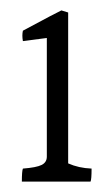

<svg xmlns="http://www.w3.org/2000/svg" viewBox="-20 -699 215 369"><path d="M22 -350Q22 -370 24 -375Q50 -377 60 -382Q70 -387 70 -398V-626L24 -620Q22 -631 24 -640Q91 -676 98 -679L111 -675V-385Q131 -376 156 -375Q156 -354 154 -350Z"/></svg>

Font: Halant
Style: Regular
Weight: 400
Designer: Hitesh Malaviya (Devanagari), Satya Rajpurohit (Latin)
Foundry: Indian Type Foundry
Version: Version 1.100;PS 1.0;hotconv 1.0.78;makeotf.lib2.5.61930; tt